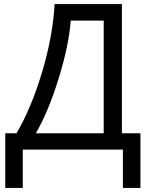

<svg xmlns="http://www.w3.org/2000/svg" viewBox="-20 -734 731 942"><path d="M488.8 -80.1V-632.8H327.1Q317.9 -511.2 267.8 -349.1Q217.8 -187 155.8 -80.1ZM668.9 188H583V0H91.8V188H5.9V-80.1H61Q133.3 -203.1 186 -378.4Q238.8 -553.7 248 -713.9H578.1V-80.1H668.9Z"/></svg>

Font: NotoSans
Style: Regular
Weight: 400
Designer: Monotype Design team
Foundry: Monotype Imaging Inc.
Version: Version 1.04